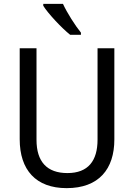

<svg xmlns="http://www.w3.org/2000/svg" viewBox="-20 -964 694 994"><path d="M306 -944H204V-934C228 -895 299 -819 343 -784H399V-795C369 -832 327 -898 306 -944ZM572 -242V-714H485V-241C485 -132 437 -68 329 -68C223 -68 169 -127 169 -240V-714H82V-243C82 -84 166 10 325 10C492 10 572 -89 572 -242Z"/></svg>

Font: Noto Sans Bengali SemiCondensed
Style: Regular
Weight: 400
Width: 4
Designer: Jelle Bosma - Monotype Design Team
Foundry: Monotype Imaging Inc.
Version: Version 2.003